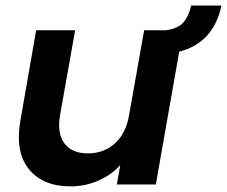

<svg xmlns="http://www.w3.org/2000/svg" viewBox="-20 -663 816 690"><path d="M667 -643.1H775.9Q747.6 -509.3 624 -477.1L540 0H399.9L412.1 -69.8Q380.4 -34.2 333 -13.7Q285.6 6.8 233.9 6.8Q133.8 6.8 83.7 -55.4Q33.7 -117.7 53.2 -229L109.9 -554.2H250L195.8 -249Q184.6 -183.1 211.7 -147.5Q238.8 -111.8 295.9 -111.8Q353.5 -111.8 393.1 -147.7Q432.6 -183.6 443.8 -249L498 -554.2H575.2Q618.2 -559.6 637.9 -581.3Q657.7 -603 667 -643.1Z"/></svg>

Font: SVN-Poppins SemiBold
Style: Italic
Weight: 600
Italic angle: -10°
Designer: Ninad Kale (Devanagari), Jonny Pinhorn (Latin)
Foundry: Indian Type Foundry
Version: Version 3.002 2017